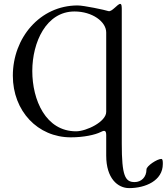

<svg xmlns="http://www.w3.org/2000/svg" viewBox="-20 -691 857 987"><path d="M497 -12C513 -20 526 -25 526 3V109C526 226 585 276 644 276C727 276 817 238 817 152C817 139 817 126 809 126C788 126 733 162 733 180C733 220 706 245 672 245C623 245 606 213 606 47V-638C606 -655 606 -671 598 -671C584 -671 555 -628 537 -634C519 -640 411 -663 379 -663C185 -663 46 -496 46 -302C46 -120 174 15 344 15C411 15 469 2 497 -12ZM526 -116C526 -65 424 -16 371 -16C215 -16 146 -177 146 -326C146 -473 217 -632 363 -632C454 -632 526 -580 526 -524Z"/></svg>

Font: EB Garamond 12
Style: Regular
Weight: 400
Version: Version 0.016+